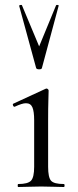

<svg xmlns="http://www.w3.org/2000/svg" viewBox="-20 -750 313 770"><path d="M53 0Q51 0 51 -6Q51 -12 53 -12Q92 -12 104.5 -25.5Q117 -39 117 -81V-268Q117 -303 110 -319.5Q103 -336 84 -336Q76 -336 65 -332.5Q54 -329 39 -322Q35 -321 32.5 -326.5Q30 -332 33 -334L163 -394Q166 -395 167 -395Q169 -395 172 -392.5Q175 -390 175 -387Q175 -379 174 -348Q173 -317 173 -269V-81Q173 -39 184.5 -25.5Q196 -12 236 -12Q239 -12 239 -6Q239 0 236 0Q218 0 194.5 -1Q171 -2 145 -2Q119 -2 95.5 -1Q72 0 53 0ZM57 -726Q56 -729 61.5 -730Q67 -731 68 -729L137 -564L205 -729Q207 -731 212 -730Q217 -729 215 -726L148 -477Q147 -472 137 -472Q127 -472 125 -477Z"/></svg>

Font: Cormorant Garamond Light
Style: Regular
Weight: 400
Version: Version 4.001